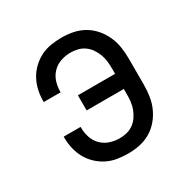

<svg xmlns="http://www.w3.org/2000/svg" viewBox="-128 -644 756 769"><g transform="rotate(-30 250.0 -260.0)"><path d="M253 8Q228 8 203 4Q178 0 156 -11Q134 -22 115.5 -39.5Q97 -57 85 -79Q73 -101 67.5 -125.5Q62 -150 62 -175V-180H140V-177Q140 -154 147 -132Q154 -110 170 -93.5Q186 -77 208 -69.5Q230 -62 253 -62Q270 -62 286.5 -66Q303 -70 317 -80Q331 -90 340.5 -104Q350 -118 356 -133.5Q362 -149 364 -166Q366 -183 366 -200V-225H194V-295H366V-320Q366 -337 364 -354Q362 -371 356 -386.5Q350 -402 340.5 -416Q331 -430 317 -440Q303 -450 286.5 -454Q270 -458 253 -458Q230 -458 208 -450.5Q186 -443 170 -426.5Q154 -410 147 -388Q140 -366 140 -343V-340H62V-345Q62 -370 67.5 -394.5Q73 -419 85 -441Q97 -463 115.5 -480.5Q134 -498 156 -509Q178 -520 203 -524Q228 -528 253 -528Q280 -528 306.5 -522.5Q333 -517 356 -503.5Q379 -490 396.5 -469.5Q414 -449 425 -424.5Q436 -400 440 -373.5Q444 -347 444 -320V-200Q444 -173 440 -146.5Q436 -120 425 -95.5Q414 -71 396.5 -50.5Q379 -30 356 -16.5Q333 -3 306.5 2.5Q280 8 253 8Z"/></g></svg>

Font: Iosevka Term
Style: Regular
Weight: 400
Monospace: yes
Designer: Belleve Invis
Foundry: Belleve Invis
Version: Version 30.0.1